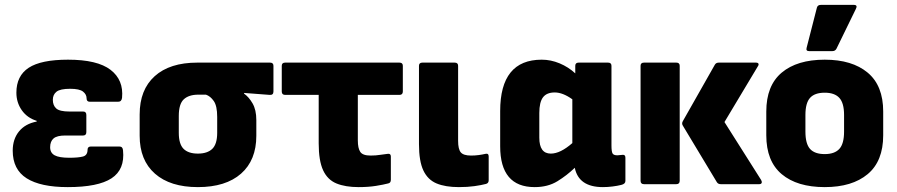

<svg xmlns="http://www.w3.org/2000/svg" viewBox="-20 -753 3668 785"><path d="M257 12Q146 12 89 -24Q32 -60 32 -137Q32 -184 57.5 -215.5Q83 -247 130 -256V-259Q91 -271 69 -302.5Q47 -334 47 -374Q47 -443 97.5 -476Q148 -509 258 -509Q378 -509 432 -467.5Q486 -426 479 -353Q477 -337 463 -337H347Q334 -337 334 -351Q334 -367 319.5 -378.5Q305 -390 267 -390Q226 -390 211 -378Q196 -366 196 -345Q196 -322 210 -309.5Q224 -297 264 -297H320Q333 -297 333 -283V-213Q333 -199 320 -199H247Q213 -199 199 -187Q185 -175 185 -151Q185 -128 203.5 -118Q222 -108 263 -108Q300 -108 319 -113Q338 -118 338 -141Q338 -154 352 -154H468Q482 -154 483 -138Q491 -60 436 -24Q381 12 257 12Z M789 12Q676 12 613.5 -43Q551 -98 551 -198V-285Q551 -386 612.5 -441.5Q674 -497 787 -497H1084Q1098 -497 1098 -484V-379Q1098 -364 1083 -365L978 -373V-370Q997 -357 1012.5 -330.5Q1028 -304 1028 -262V-198Q1028 -98 965.5 -43Q903 12 789 12ZM789 -125Q828 -125 848 -144.5Q868 -164 868 -210V-275Q868 -320 854 -340Q840 -360 822 -366H791Q752 -366 731.5 -347Q711 -328 711 -279V-210Q711 -164 730.5 -144.5Q750 -125 789 -125Z M1446 12Q1392 12 1355.5 -3Q1319 -18 1301 -57Q1283 -96 1283 -167V-365H1146Q1132 -365 1132 -379V-484Q1132 -497 1146 -497H1613Q1627 -497 1627 -484V-379Q1627 -365 1613 -365H1443V-179Q1443 -147 1453 -132Q1463 -117 1495 -117Q1517 -117 1535 -120Q1553 -123 1565 -124Q1578 -126 1578 -113V-18Q1578 -5 1567 -3Q1548 2 1517 7Q1486 12 1446 12Z M1856 12Q1801 12 1765 -3Q1729 -18 1711 -56Q1693 -94 1693 -164V-484Q1693 -497 1707 -497H1839Q1853 -497 1853 -484V-177Q1853 -143 1864 -130Q1875 -117 1906 -117Q1922 -117 1937 -119Q1952 -121 1965 -124Q1978 -127 1978 -113V-16Q1978 -4 1967 -1Q1948 4 1920 8Q1892 12 1856 12Z M2166 12Q2025 12 2025 -155V-299Q2025 -509 2195 -509Q2232 -509 2268 -494Q2304 -479 2332 -453V-484Q2332 -497 2346 -497H2466Q2480 -497 2480 -484V-159Q2480 -133 2484.5 -125.5Q2489 -118 2504 -118Q2511 -118 2515.5 -119Q2520 -120 2526 -120Q2537 -121 2537 -108V-13Q2537 -1 2520 3Q2504 7 2484 9.5Q2464 12 2445 12Q2346 12 2330 -67Q2298 -36 2259 -12Q2220 12 2166 12ZM2185 -190Q2185 -125 2232 -125Q2271 -125 2320 -168V-347Q2281 -375 2248 -375Q2215 -375 2200 -355Q2185 -335 2185 -291Z M2927 0Q2916 0 2911 -8L2772 -239Q2766 -248 2772 -258L2903 -489Q2908 -497 2919 -497H3070Q3079 -497 3081 -492.5Q3083 -488 3078 -481L2942 -254L3092 -17Q3096 -10 3094 -5Q3092 0 3084 0ZM2613 0Q2599 0 2599 -14V-484Q2599 -497 2613 -497H2745Q2759 -497 2759 -484V-14Q2759 0 2745 0Z M3352 12Q3239 12 3176 -41Q3113 -94 3113 -200V-297Q3113 -403 3176 -456Q3239 -509 3352 -509Q3464 -509 3527.5 -456Q3591 -403 3591 -297V-200Q3591 -94 3527.5 -41Q3464 12 3352 12ZM3352 -123Q3392 -123 3411.5 -144Q3431 -165 3431 -215V-283Q3431 -332 3411.5 -353Q3392 -374 3352 -374Q3311 -374 3292 -353Q3273 -332 3273 -283V-215Q3273 -165 3292 -144Q3311 -123 3352 -123ZM3288 -544Q3274 -544 3278 -558L3320 -722Q3323 -733 3336 -733H3471Q3488 -733 3479 -716L3400 -554Q3395 -544 3383 -544Z"/></svg>

Font: Sofia Sans Black
Style: Regular
Weight: 900
Designer: Botio Nikoltchev, Ani Petrova
Foundry: lettersoup
Version: Version 4.100; ttfautohint (v1.8.3)